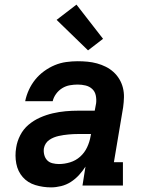

<svg xmlns="http://www.w3.org/2000/svg" viewBox="-20 -803 640 831"><path d="M201 8Q166 8 133 -2Q100 -12 78.5 -36.5Q57 -61 50.5 -95Q44 -129 50 -164Q54 -191 67.5 -217.5Q81 -244 103.5 -263Q126 -282 153 -294Q180 -306 208 -312.5Q236 -319 263.5 -321.5Q291 -324 319 -324H390L396 -356Q398 -373 394.5 -390Q391 -407 379 -418Q367 -429 350.5 -433Q334 -437 316 -437Q300 -437 282.5 -434Q265 -431 249.5 -421.5Q234 -412 223 -397Q212 -382 208 -365H89Q94 -390 105 -414Q116 -438 132.5 -458.5Q149 -479 171 -495Q193 -511 217 -521Q241 -531 266.5 -534.5Q292 -538 316 -538Q338 -538 359 -536Q380 -534 400 -528.5Q420 -523 438 -514Q456 -505 471 -491.5Q486 -478 496.5 -460.5Q507 -443 512 -423Q517 -403 516.5 -382Q516 -361 513 -339L473 -101H512V0H337L350 -82Q338 -63 322 -45.5Q306 -28 286.5 -15.5Q267 -3 244.5 2.5Q222 8 201 8ZM235 -93Q259 -93 283.5 -100.5Q308 -108 327 -125Q346 -142 357 -165.5Q368 -189 372 -213L374 -223H319Q308 -223 297.5 -222.5Q287 -222 276.5 -221Q266 -220 255.5 -218.5Q245 -217 234 -214.5Q223 -212 213 -208Q203 -204 193.5 -197.5Q184 -191 178 -181.5Q172 -172 170 -161Q168 -147 171.5 -133Q175 -119 184 -109.5Q193 -100 207 -96.5Q221 -93 235 -93ZM361 -585 225 -717 311 -783 426 -635Z"/></svg>

Font: Iosevka Slab Extended Oblique
Style: Bold
Weight: 700
Width: 7
Italic angle: -9°
Monospace: yes
Designer: Belleve Invis
Foundry: Belleve Invis
Version: Version 11.1.1; ttfautohint (v1.8.3)